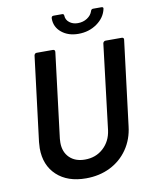

<svg xmlns="http://www.w3.org/2000/svg" viewBox="-96 -950 808 1028"><g transform="rotate(-10 308.5 -436.0)"><path d="M71 -193Q71 -203 73 -227L130 -688Q131 -693 134.5 -696.5Q138 -700 143 -700H232Q243 -700 243 -688L186 -225Q185 -218 185 -204Q185 -153 216 -122.5Q247 -92 300 -92Q359 -92 399.5 -129Q440 -166 448 -225L504 -688Q505 -693 509 -696.5Q513 -700 518 -700H607Q612 -700 615 -696.5Q618 -693 617 -688L560 -227Q552 -157 515 -103.5Q478 -50 419.5 -21Q361 8 288 8Q188 8 129.5 -46.5Q71 -101 71 -193ZM255 -866Q255 -880 267 -880H314Q324 -880 324 -869Q325 -847 343.5 -832.5Q362 -818 389 -818Q418 -818 440 -832.5Q462 -847 469 -869Q472 -880 482 -880H527Q539 -880 537 -870Q527 -823 483.5 -792Q440 -761 382 -761Q327 -761 291 -790.5Q255 -820 255 -866Z"/></g></svg>

Font: Barlow SemiBold
Style: Italic
Weight: 600
Italic angle: -7°
Designer: Jeremy Tribby
Foundry: Tribby Type
Version: Version 1.408